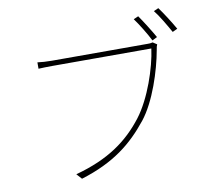

<svg xmlns="http://www.w3.org/2000/svg" viewBox="-90 -948 1180 1067"><g transform="rotate(-10 500.0 -415.0)"><path d="M752 -820 725 -808C749 -776 787 -714 807 -674L835 -688C813 -727 774 -789 752 -820ZM870 -845 843 -833C869 -801 903 -742 926 -701L954 -714C931 -755 893 -814 870 -845ZM829 -648 806 -663C795 -660 788 -660 777 -660C742 -660 276 -660 237 -660C204 -660 181 -662 156 -665V-629C181 -630 202 -631 236 -631C276 -631 738 -631 793 -631C779 -525 724 -360 649 -262C562 -149 450 -66 261 -15L288 15C476 -43 581 -129 673 -244C748 -338 801 -505 821 -617C824 -635 825 -639 829 -648Z"/></g></svg>

Font: Harano Aji Gothic K1 ExtraLight
Style: Regular
Weight: 250
Foundry: Masamichi Hosoda
Version: HaranoAjiGothicK1-ExtraLight version 20230610;ttx 4.39.4